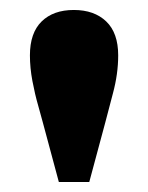

<svg xmlns="http://www.w3.org/2000/svg" viewBox="-20 -746 297 385"><path d="M128 -726Q169 -726 193 -703Q217 -680 217 -635Q217 -598 206.5 -559Q196 -520 191 -500L159 -381H98L66 -500Q63 -512 56.5 -534.5Q50 -557 45 -583.5Q40 -610 40 -635Q40 -680 63.5 -703Q87 -726 128 -726Z"/></svg>

Font: Source Serif Pro Black
Style: Regular
Weight: 900
Designer: Frank Grießhammer
Foundry: Adobe Systems Incorporated
Version: Version 3.001;hotconv 1.0.111;makeotfexe 2.5.65597